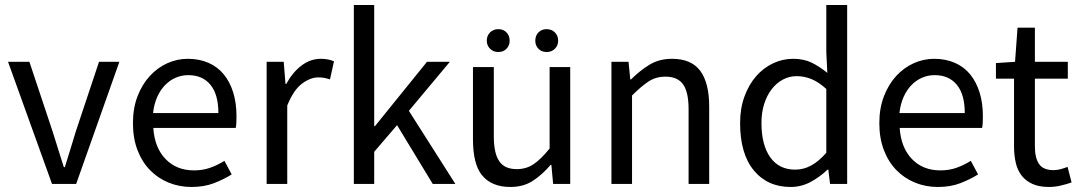

<svg xmlns="http://www.w3.org/2000/svg" viewBox="-20 -732 4297 764"><path d="M187 0 12 -486H97L189 -210Q200 -174 211.5 -138Q223 -102 234 -67H238Q249 -102 260 -138Q271 -174 282 -210L374 -486H455L283 0Z M742 12Q693 12 650.5 -5.5Q608 -23 576.5 -55.5Q545 -88 527 -135Q509 -182 509 -242Q509 -302 527.5 -349.5Q546 -397 576.5 -430Q607 -463 646 -480.5Q685 -498 727 -498Q773 -498 809.5 -482Q846 -466 870.5 -436Q895 -406 908 -364Q921 -322 921 -270Q921 -257 920.5 -244.5Q920 -232 918 -223H590Q595 -145 638.5 -99.5Q682 -54 752 -54Q787 -54 816.5 -64.5Q846 -75 873 -92L902 -38Q870 -18 831 -3Q792 12 742 12ZM589 -282H849Q849 -356 817.5 -394.5Q786 -433 729 -433Q703 -433 679.5 -423Q656 -413 637 -393.5Q618 -374 605.5 -346Q593 -318 589 -282Z M1041 0V-486H1109L1116 -398H1119Q1144 -444 1179.5 -471Q1215 -498 1257 -498Q1286 -498 1309 -488L1293 -416Q1281 -420 1271 -422Q1261 -424 1246 -424Q1215 -424 1181.5 -399Q1148 -374 1123 -312V0Z M1388 0V-712H1469V-230H1472L1679 -486H1770L1607 -291L1792 0H1702L1560 -234L1469 -128V0Z M1963 -525Q1943 -525 1930 -538Q1917 -551 1917 -570Q1917 -590 1930 -603Q1943 -616 1963 -616Q1983 -616 1995.5 -603Q2008 -590 2008 -570Q2008 -551 1995.5 -538Q1983 -525 1963 -525ZM2155 -525Q2135 -525 2122.5 -538Q2110 -551 2110 -570Q2110 -590 2122.5 -603Q2135 -616 2155 -616Q2175 -616 2188 -603Q2201 -590 2201 -570Q2201 -551 2188 -538Q2175 -525 2155 -525ZM2011 12Q1935 12 1897 -36Q1862 -80 1862 -178V-465H1945V-189Q1945 -121 1967 -90Q1988 -59 2036 -59Q2074 -59 2103 -78.5Q2132 -98 2167 -141V-465H2249V0H2181L2174 -76H2171Q2137 -36 2099.5 -12Q2062 12 2011 12Z M2413 0V-486H2481L2488 -416H2491Q2526 -451 2564.5 -474.5Q2603 -498 2654 -498Q2731 -498 2766.5 -450Q2802 -402 2802 -308V0H2720V-297Q2720 -366 2698 -396.5Q2676 -427 2628 -427Q2590 -427 2561 -408Q2532 -389 2495 -352V0Z M3126 12Q3034 12 2979.5 -54Q2925 -120 2925 -242Q2925 -301 2942.5 -348.5Q2960 -396 2989 -429Q3018 -462 3056 -480Q3094 -498 3136 -498Q3178 -498 3209 -483Q3240 -468 3272 -442L3268 -525V-712H3351V0H3283L3276 -57H3273Q3244 -29 3206.5 -8.5Q3169 12 3126 12ZM3144 -57Q3178 -57 3208 -73.5Q3238 -90 3268 -124V-378Q3237 -406 3208.5 -417.5Q3180 -429 3150 -429Q3121 -429 3095.5 -415.5Q3070 -402 3051 -377.5Q3032 -353 3021 -319Q3010 -285 3010 -243Q3010 -155 3045 -106Q3080 -57 3144 -57Z M3712 12Q3663 12 3620.5 -5.5Q3578 -23 3546.5 -55.5Q3515 -88 3497 -135Q3479 -182 3479 -242Q3479 -302 3497.5 -349.5Q3516 -397 3546.5 -430Q3577 -463 3616 -480.5Q3655 -498 3697 -498Q3743 -498 3779.5 -482Q3816 -466 3840.5 -436Q3865 -406 3878 -364Q3891 -322 3891 -270Q3891 -257 3890.5 -244.5Q3890 -232 3888 -223H3560Q3565 -145 3608.5 -99.5Q3652 -54 3722 -54Q3757 -54 3786.5 -64.5Q3816 -75 3843 -92L3872 -38Q3840 -18 3801 -3Q3762 12 3712 12ZM3559 -282H3819Q3819 -356 3787.5 -394.5Q3756 -433 3699 -433Q3673 -433 3649.5 -423Q3626 -413 3607 -393.5Q3588 -374 3575.5 -346Q3563 -318 3559 -282Z M4154 12Q4115 12 4088.5 0Q4062 -12 4045.5 -33Q4029 -54 4022 -84Q4015 -114 4015 -150V-419H3943V-481L4019 -486L4029 -622H4098V-486H4229V-419H4098V-149Q4098 -104 4114.5 -79.5Q4131 -55 4173 -55Q4186 -55 4201 -59Q4216 -63 4228 -68L4244 -6Q4224 1 4200.5 6.5Q4177 12 4154 12Z"/></svg>

Font: Pinyin1712
Style: Regular
Weight: 400
Version: Version 1